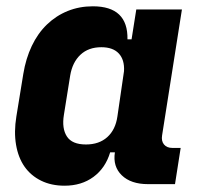

<svg xmlns="http://www.w3.org/2000/svg" viewBox="-20 -580 640 610"><path d="M32 -210 54 -345Q62 -394 81 -434Q100 -474 129 -502Q158 -530 195 -545Q232 -560 275 -560Q387 -560 385 -455H398L413 -550H558L495 -150Q492 -132 501 -121Q510 -110 528 -110H554L536 5H450Q396 5 367 -23Q338 -51 345 -96H330Q315 -46 277 -18Q239 10 185 10Q143 10 110.5 -6Q78 -22 58 -50.5Q38 -79 31 -120Q24 -161 32 -210ZM253 -121Q295 -121 321 -144.5Q347 -168 353 -210L374 -354Q376 -390 357.5 -410Q339 -430 302 -430Q261 -430 235.5 -406Q210 -382 203 -340L183 -215Q176 -172 192.5 -146.5Q209 -121 253 -121Z"/></svg>

Font: JetBrains Mono ExtraBold
Style: Italic
Weight: 800
Designer: Philipp Nurullin, Konstantin Bulenkov
Foundry: JetBrains
Version: Version 1.000; ttfautohint (v1.8.3)